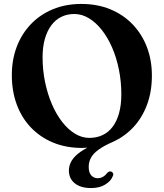

<svg xmlns="http://www.w3.org/2000/svg" viewBox="-20 -735 830 974"><path d="M393 -715Q473.5 -715 539.2 -688Q605 -661 652.2 -612Q699.5 -563 725 -496.8Q750.5 -430.5 750.5 -351.5Q750.5 -268.5 725.2 -202Q700 -135.5 655.5 -88.5Q611 -41.5 552 -15Q506 5 479.2 24.8Q452.5 44.5 441.2 65.8Q430 87 430 111.5Q430 140.5 443 154.8Q456 169 475.5 169Q490 169 502.2 162Q514.5 155 523 143Q528.5 138 532.8 135.8Q537 133.5 543 135Q549 136.5 553 143Q557 149.5 551.5 160Q542.5 183.5 513.8 201.2Q485 219 442 219Q389.5 219 359.5 195Q329.5 171 329.5 130Q329.5 104 343.5 80.5Q357.5 57 387.8 35.5Q418 14 466.5 -5.5L457 10Q438 13 423.8 14.2Q409.5 15.5 396.5 15.5Q315.5 15.5 250 -11.5Q184.5 -38.5 137.2 -87.8Q90 -137 65 -204.8Q40 -272.5 40 -354Q40 -432 65 -497.8Q90 -563.5 136.5 -612.2Q183 -661 248 -688Q313 -715 393 -715ZM595.5 -256.5Q595.5 -321.5 583.2 -382Q571 -442.5 548.8 -493.8Q526.5 -545 496.5 -583Q466.5 -621 431 -642.5Q395.5 -664 357 -664Q320 -664 290.5 -649.2Q261 -634.5 240 -606.2Q219 -578 207.5 -537.2Q196 -496.5 196 -445Q196 -378.5 208.8 -317.8Q221.5 -257 243.8 -205.5Q266 -154 295.8 -116Q325.5 -78 360.5 -56.8Q395.5 -35.5 433 -35.5Q470 -35.5 500 -49.5Q530 -63.5 551.2 -91.5Q572.5 -119.5 584 -161Q595.5 -202.5 595.5 -256.5Z"/></svg>

Font: Fraunces SemiBold
Style: Regular
Weight: 600
Version: Version 1.000;[b76b70a41]